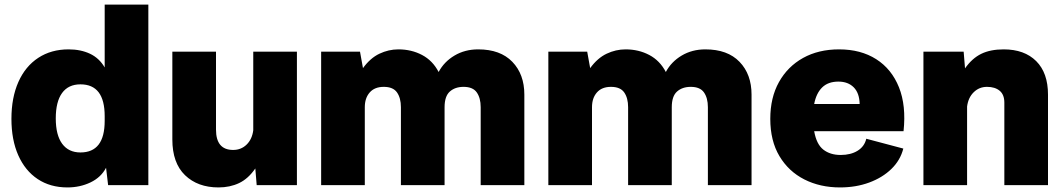

<svg xmlns="http://www.w3.org/2000/svg" viewBox="-20 -810 4657 840"><path d="M30 -290Q30 -383 60.5 -451.5Q91 -520 147.5 -557Q204 -594 280 -594Q333 -594 373.5 -575Q414 -556 438 -515V-790H629V0H453L444 -76Q422 -34 376 -12Q330 10 275 10Q200 10 145 -26.5Q90 -63 60 -130.5Q30 -198 30 -290ZM224 -292Q224 -219 252 -181Q280 -143 332 -143Q438 -143 438 -281V-302Q438 -441 332 -441Q279 -441 251.5 -403Q224 -365 224 -292Z M936 10Q845 10 789.5 -43.5Q734 -97 734 -200V-584H925V-243Q925 -154 1000 -154Q1035 -154 1059 -177.5Q1083 -201 1088 -240V-584H1279V0H1103L1097 -73Q1066 -28 1026 -9Q986 10 936 10Z M1385 0V-584H1555L1568 -512Q1600 -556 1640 -575Q1680 -594 1723 -594Q1780 -594 1826.5 -569.5Q1873 -545 1899 -495Q1923 -540 1968.5 -567Q2014 -594 2072 -594Q2169 -594 2221.5 -539.5Q2274 -485 2274 -396V0H2083V-341Q2083 -381 2066 -405.5Q2049 -430 2008 -430Q1971 -430 1948 -409.5Q1925 -389 1925 -341V0H1734V-341Q1734 -381 1717 -405.5Q1700 -430 1659 -430Q1619 -430 1597.5 -405.5Q1576 -381 1576 -341V0Z M2379 0V-584H2549L2562 -512Q2594 -556 2634 -575Q2674 -594 2717 -594Q2774 -594 2820.5 -569.5Q2867 -545 2893 -495Q2917 -540 2962.5 -567Q3008 -594 3066 -594Q3163 -594 3215.5 -539.5Q3268 -485 3268 -396V0H3077V-341Q3077 -381 3060 -405.5Q3043 -430 3002 -430Q2965 -430 2942 -409.5Q2919 -389 2919 -341V0H2728V-341Q2728 -381 2711 -405.5Q2694 -430 2653 -430Q2613 -430 2591.5 -405.5Q2570 -381 2570 -341V0Z M3655 10Q3568 10 3499 -25Q3430 -60 3390 -127Q3350 -194 3350 -290Q3350 -383 3388 -451Q3426 -519 3493.5 -556.5Q3561 -594 3651 -594Q3746 -594 3813.5 -551Q3881 -508 3913 -428Q3945 -348 3933 -236H3542Q3552 -179 3582 -155.5Q3612 -132 3658 -132Q3702 -132 3732 -150.5Q3762 -169 3770 -203L3932 -160Q3919 -109 3880 -71Q3841 -33 3783 -11.5Q3725 10 3655 10ZM3648 -453Q3603 -453 3577 -427.5Q3551 -402 3542 -355H3741Q3740 -403 3715 -428Q3690 -453 3648 -453Z M4020 0V-584H4196L4202 -511Q4233 -555 4273 -574.5Q4313 -594 4371 -594Q4462 -594 4513.5 -542.5Q4565 -491 4565 -396V0H4374V-361Q4374 -396 4353.5 -413Q4333 -430 4298 -430Q4264 -430 4240 -406.5Q4216 -383 4211 -344V0Z"/></svg>

Font: BDO Grotesk Black
Style: Regular
Weight: 900
Designer: Deni Anggara
Foundry: Lokal Container
Version: Version 2.000